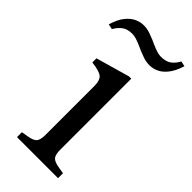

<svg xmlns="http://www.w3.org/2000/svg" viewBox="-276 -779 827 827"><g transform="rotate(45 137.0 -365.5)"><path d="M22 0V-30L52 -35Q82 -40 92 -51.5Q102 -63 102 -94V-392Q102 -424 88 -437.5Q74 -451 24 -457V-482L178 -526H192V-94Q192 -63 202 -51.5Q212 -40 242 -35L272 -30V0ZM-18 -618 -42 -623Q-30 -663 -12 -685.5Q6 -708 26.5 -717.5Q47 -727 67 -727Q88 -727 106.5 -720.5Q125 -714 137 -709L159 -699Q178 -691 190.5 -687Q203 -683 215 -683Q247 -683 264.5 -697Q282 -711 292 -731L316 -726Q304 -687 286 -664Q268 -641 247.5 -631.5Q227 -622 207 -622Q186 -622 167.5 -628.5Q149 -635 137 -640L115 -650Q96 -658 83.5 -662Q71 -666 59 -666Q28 -666 10.5 -652Q-7 -638 -18 -618Z"/></g></svg>

Font: Hedvig Letters Serif 24pt 24pt
Style: Regular
Weight: 400
Version: Version 1.000